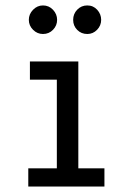

<svg xmlns="http://www.w3.org/2000/svg" viewBox="-20 -686 490 706"><path d="M84 0V-67H189V-393H90V-460H268V-67H364V0ZM138 -561Q117 -561 101.5 -576.5Q86 -592 86 -613Q86 -634 101.5 -650Q117 -666 138 -666Q160 -666 175 -650Q190 -634 190 -613Q190 -592 175 -576.5Q160 -561 138 -561ZM301 -561Q279 -561 264 -576Q249 -591 249 -613Q249 -635 264 -650.5Q279 -666 301 -666Q323 -666 337.5 -650Q352 -634 352 -613Q352 -592 337 -576.5Q322 -561 301 -561Z"/></svg>

Font: Inconsolata SemiCondensed Medium
Style: Regular
Weight: 500
Width: 4
Monospace: yes
Designer: Raph Levien, Cyreal, Brenton Simpson
Foundry: Raph Levien, Cyreal, Google
Version: Version 3.001; ttfautohint (v1.8.2.53-6de2)